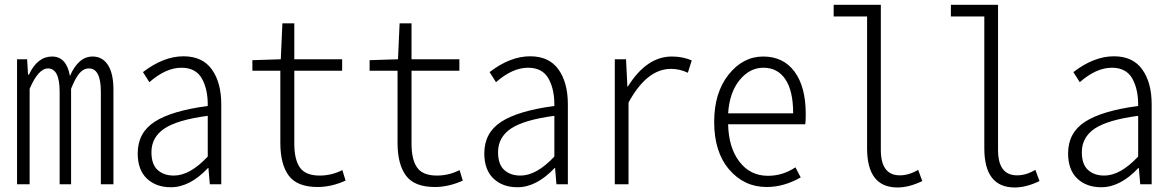

<svg xmlns="http://www.w3.org/2000/svg" viewBox="-20 -786 5009 819"><path d="M52.7 0V-533.2H95.7L99.6 -467.8H103.5Q139.6 -544.9 202.1 -544.9Q263.7 -544.9 278.3 -461.9Q314.5 -544.9 375 -544.9Q417 -544.9 440.4 -508.8Q463.9 -472.7 463.9 -403.3V0H410.2V-394.5Q410.2 -494.1 359.4 -494.1Q335.9 -494.1 318.4 -473.1Q300.8 -452.1 283.2 -407.2V0H234.4V-394.5Q234.4 -494.1 184.6 -494.1Q143.6 -494.1 106.4 -407.2V0Z M709 12.7Q645.5 12.7 606.4 -24.4Q567.4 -61.5 567.4 -131.8Q567.4 -219.7 639.6 -266.6Q711.9 -313.5 866.2 -334Q867.2 -404.3 841.3 -450.7Q815.4 -497.1 753.9 -497.1Q687.5 -497.1 617.2 -435.5L589.8 -478.5Q677.7 -545.9 762.7 -545.9Q843.8 -545.9 883.8 -489.7Q923.8 -433.6 923.8 -340.8V0H875L869.1 -69.3H867.2Q790 12.7 709 12.7ZM721.7 -37.1Q790 -37.1 866.2 -118.2V-292Q735.4 -274.4 680.7 -237.3Q626 -200.2 626 -136.7Q626 -85 652.3 -61Q678.7 -37.1 721.7 -37.1Z M1335 11.7Q1248 11.7 1211.9 -36.6Q1175.8 -85 1175.8 -176.8V-484.4H1056.6V-529.3L1177.7 -533.2L1184.6 -686.5H1235.4V-533.2H1439.5V-484.4H1235.4V-172.9Q1235.4 -105.5 1259.3 -71.3Q1283.2 -37.1 1343.8 -37.1Q1394.5 -37.1 1440.4 -60.5L1454.1 -15.6Q1393.6 11.7 1335 11.7Z M1835 11.7Q1748 11.7 1711.9 -36.6Q1675.8 -85 1675.8 -176.8V-484.4H1556.6V-529.3L1677.7 -533.2L1684.6 -686.5H1735.4V-533.2H1939.5V-484.4H1735.4V-172.9Q1735.4 -105.5 1759.3 -71.3Q1783.2 -37.1 1843.8 -37.1Q1894.5 -37.1 1940.4 -60.5L1954.1 -15.6Q1893.6 11.7 1835 11.7Z M2187.5 12.7Q2124 12.7 2085 -24.4Q2045.9 -61.5 2045.9 -131.8Q2045.9 -219.7 2118.2 -266.6Q2190.4 -313.5 2344.7 -334Q2345.7 -404.3 2319.8 -450.7Q2293.9 -497.1 2232.4 -497.1Q2166 -497.1 2095.7 -435.5L2068.4 -478.5Q2156.2 -545.9 2241.2 -545.9Q2322.3 -545.9 2362.3 -489.7Q2402.3 -433.6 2402.3 -340.8V0H2353.5L2347.7 -69.3H2345.7Q2268.6 12.7 2187.5 12.7ZM2200.2 -37.1Q2268.6 -37.1 2344.7 -118.2V-292Q2213.9 -274.4 2159.2 -237.3Q2104.5 -200.2 2104.5 -136.7Q2104.5 -85 2130.9 -61Q2157.2 -37.1 2200.2 -37.1Z M2602.5 0V-533.2H2650.4L2656.2 -417H2658.2Q2738.3 -544.9 2845.7 -544.9Q2892.6 -544.9 2930.7 -528.3L2914.1 -475.6Q2879.9 -492.2 2841.8 -492.2Q2739.3 -492.2 2661.1 -348.6V0Z M3250 11.7Q3154.3 11.7 3090.3 -63Q3026.4 -137.7 3026.4 -265.6Q3026.4 -390.6 3087.9 -467.8Q3149.4 -544.9 3235.4 -544.9Q3321.3 -544.9 3369.1 -480.5Q3417 -416 3417 -298.8Q3417 -269.5 3415 -255.9H3085.9Q3087.9 -157.2 3133.8 -96.7Q3179.7 -36.1 3255.9 -36.1Q3319.3 -36.1 3373 -72.3L3395.5 -29.3Q3324.2 11.7 3250 11.7ZM3085.9 -302.7H3363.3Q3363.3 -398.4 3330.1 -447.8Q3296.9 -497.1 3236.3 -497.1Q3177.7 -497.1 3134.8 -444.3Q3091.8 -391.6 3085.9 -302.7Z M3808.6 13.7Q3678.7 13.7 3678.7 -153.3V-715.8H3536.1V-765.6H3737.3V-146.5Q3737.3 -38.1 3818.4 -38.1Q3857.4 -38.1 3896.5 -61.5L3914.1 -13.7Q3857.4 13.7 3808.6 13.7Z M4308.6 13.7Q4178.7 13.7 4178.7 -153.3V-715.8H4036.1V-765.6H4237.3V-146.5Q4237.3 -38.1 4318.4 -38.1Q4357.4 -38.1 4396.5 -61.5L4414.1 -13.7Q4357.4 13.7 4308.6 13.7Z M4677.7 12.7Q4614.3 12.7 4575.2 -24.4Q4536.1 -61.5 4536.1 -131.8Q4536.1 -219.7 4608.4 -266.6Q4680.7 -313.5 4835 -334Q4835.9 -404.3 4810.1 -450.7Q4784.2 -497.1 4722.7 -497.1Q4656.2 -497.1 4585.9 -435.5L4558.6 -478.5Q4646.5 -545.9 4731.4 -545.9Q4812.5 -545.9 4852.5 -489.7Q4892.6 -433.6 4892.6 -340.8V0H4843.8L4837.9 -69.3H4835.9Q4758.8 12.7 4677.7 12.7ZM4690.4 -37.1Q4758.8 -37.1 4835 -118.2V-292Q4704.1 -274.4 4649.4 -237.3Q4594.7 -200.2 4594.7 -136.7Q4594.7 -85 4621.1 -61Q4647.5 -37.1 4690.4 -37.1Z"/></svg>

Font: Gen Shin Gothic Monospace Light
Style: Regular
Weight: 300
Designer: [Source Han Sans]
Ryoko NISHIZUKA  (kana & ideographs); Paul D. Hunt (Latin, Greek & Cyrillic); Wenlong ZHANG  (bopomofo
Version: Version 1.002.20150607